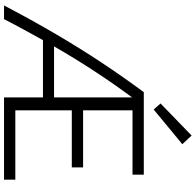

<svg xmlns="http://www.w3.org/2000/svg" viewBox="-29 -941 970 952"><g transform="rotate(90 456.0 -465.0)"><path d="M7 0Q80 -139 149.5 -257.5Q219 -376 289.5 -482.5Q360 -589 437 -693H846V-637H527V-392H810V-336H527V-56H871V0H463V-193H179Q153 -146 127 -98.5Q101 -51 75 0ZM210 -248H463V-635Q326 -450 210 -248ZM523 -742 493 -776 652 -930 695 -884Z"/></g></svg>

Font: Ubuntu Sans Light
Style: Regular
Weight: 300
Designer: Dalton Maag Ltd
Foundry: Dalton Maag Ltd
Version: Version 1.006; ttfautohint (v1.8.4.7-5d5b)